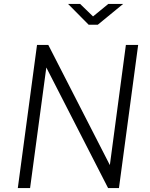

<svg xmlns="http://www.w3.org/2000/svg" viewBox="-20 -950 759 970"><path d="M527 -930 450 -867 385 -930H324L428 -825H474L602 -930ZM616 -723 535 -116 224 -723H167L70 0H132L214 -609L526 0H581L678 -723Z"/></svg>

Font: United Sans ExtraLight
Style: Italic
Weight: 200
Italic angle: -8°
Designer: Pablo Impallari, Rodrigo Fuenzalida (Modified by Dan O. Williams)
Version: Version 1.000;PS 001.000;hotconv 1.0.88;makeotf.lib2.5.64775